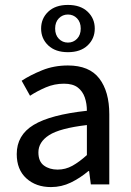

<svg xmlns="http://www.w3.org/2000/svg" viewBox="-20 -749 531 780"><path d="M187 11Q126 11 87 -24.5Q48 -60 48 -123Q48 -200 116.5 -241.5Q185 -283 333 -299Q333 -328 324.5 -353Q316 -378 296 -393.5Q276 -409 240 -409Q201 -409 166 -394Q131 -379 102 -360L68 -421Q103 -444 151 -463.5Q199 -483 256 -483Q343 -483 383.5 -430Q424 -377 424 -285V0H349L342 -54H339Q306 -26 268 -7.5Q230 11 187 11ZM214 -60Q246 -60 274 -75.5Q302 -91 333 -119V-241Q223 -228 179.5 -200Q136 -172 136 -130Q136 -93 158.5 -76.5Q181 -60 214 -60ZM256 -537Q205 -537 176 -564.5Q147 -592 147 -633Q147 -674 176 -701.5Q205 -729 256 -729Q307 -729 336 -701.5Q365 -674 365 -633Q365 -592 336 -564.5Q307 -537 256 -537ZM256 -576Q278 -576 293 -591.5Q308 -607 308 -633Q308 -659 293 -674.5Q278 -690 256 -690Q234 -690 219 -674.5Q204 -659 204 -633Q204 -607 219 -591.5Q234 -576 256 -576Z"/></svg>

Font: Narnoor
Style: Regular
Weight: 400
Designer: S. Sridhar Murthy
Foundry: SIL International
Version: Version 3.000